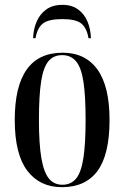

<svg xmlns="http://www.w3.org/2000/svg" viewBox="-20 -764 514 794"><path d="M236 10Q144 10 92.5 -58.5Q41 -127 41 -268Q41 -546 239 -546Q333 -546 383 -476.5Q433 -407 433 -268Q433 -125 383.5 -57.5Q334 10 236 10ZM238 0Q274 0 295 -26Q316 -52 325 -111Q334 -170 334 -268Q334 -368 325 -426.5Q316 -485 294.5 -510.5Q273 -536 237 -536Q201 -536 180 -510.5Q159 -485 150 -426.5Q141 -368 141 -268Q141 -169 151 -110.5Q161 -52 182 -26Q203 0 238 0ZM117 -606Q118 -643 131.5 -674.5Q145 -706 171.5 -725Q198 -744 238 -744Q277 -744 303 -725Q329 -706 342 -674.5Q355 -643 356 -606H346Q339 -648 316.5 -666.5Q294 -685 238 -685Q180 -685 157 -666.5Q134 -648 127 -606Z"/></svg>

Font: Noto Serif Display ExtraCondensed Medium
Style: Regular
Weight: 500
Width: 2
Designer: Monotype Design Team
Foundry: Monotype Imaging Inc.
Version: Version 2.009